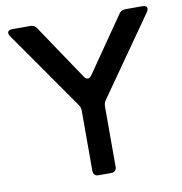

<svg xmlns="http://www.w3.org/2000/svg" viewBox="-82 -809 840 886"><g transform="rotate(-10 338.5 -366.5)"><path d="M563 -733H644Q654 -733 659.5 -729Q665 -725 665 -718Q665 -712 660 -704L402 -336Q393 -324 393 -307V-24Q393 -13 386.5 -6.5Q380 0 369 0H308Q297 0 290.5 -6.5Q284 -13 284 -24V-306Q284 -323 275 -335L17 -704Q12 -712 12 -718Q12 -725 17.5 -729Q23 -733 33 -733H118Q137 -733 147 -718L321 -459Q329 -448 338 -448Q347 -448 355 -459L534 -718Q544 -733 563 -733Z"/></g></svg>

Font: Shippori Gochic B2 Bold
Style: Regular
Weight: 700
Designer: FONTDASU
Foundry: FONTDASU / Google Inc. / but / Adobe
Version: Version 1.130